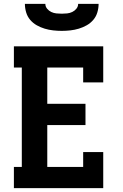

<svg xmlns="http://www.w3.org/2000/svg" viewBox="-20 -975 640 995"><path d="M52 0V-110H93V-625H52V-735H515V-548H411V-625H225V-437H423V-327H225V-110H411V-187H515V0ZM300 -815Q278 -815 255.5 -817.5Q233 -820 211.5 -826.5Q190 -833 170.5 -844Q151 -855 136.5 -872Q122 -889 115.5 -911Q109 -933 109 -955H215Q215 -941 224 -930Q233 -919 245.5 -913Q258 -907 272 -905.5Q286 -904 300 -904Q314 -904 328 -905.5Q342 -907 354.5 -913Q367 -919 376 -930Q385 -941 385 -955H491Q491 -933 484.5 -911Q478 -889 463.5 -872Q449 -855 429.5 -844Q410 -833 388.5 -826.5Q367 -820 344.5 -817.5Q322 -815 300 -815Z"/></svg>

Font: Iosevka HT Extrabold Extended
Style: Regular
Weight: 800
Width: 7
Monospace: yes
Designer: Belleve Invis
Foundry: Belleve Invis
Version: Version 32.3.0; ttfautohint (v1.8.4)